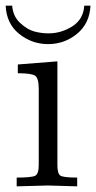

<svg xmlns="http://www.w3.org/2000/svg" viewBox="-26 -659 340 679"><path d="M-6 -639H17Q20 -601 45.5 -577.5Q71 -554 96 -547.5Q121 -541 145 -541Q191 -541 230 -566Q269 -591 272 -639H294Q291 -576 246.5 -539.5Q202 -503 144 -503Q87 -503 42 -539Q-3 -575 -6 -639ZM33 0V-31Q86 -31 98.5 -37.5Q111 -44 111 -76V-345Q111 -382 98.5 -391Q86 -400 37 -400V-431L177 -442V-75Q177 -45 187.5 -38Q198 -31 247 -31V0Q145 -3 143 -3Q129 -3 33 0Z"/></svg>

Font: CMU Serif
Style: Roman
Weight: 500
Version: Version 0.7.0